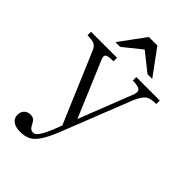

<svg xmlns="http://www.w3.org/2000/svg" viewBox="-241 -754 983 983"><g transform="rotate(45 250.0 -263.0)"><path d="M0 -477.5V-452.1Q35.2 -452.1 50.8 -444.3Q61.5 -438.5 71.3 -421.9L235.4 -34.2L216.8 13.7Q200.2 53.7 186.5 74.2Q170.9 97.7 157.2 97.7Q142.6 97.7 133.8 88.9Q128.9 84 122.1 70.3Q114.3 55.7 108.4 49.8Q97.7 41 82 41Q59.6 41 45.9 55.7Q34.2 69.3 34.2 90.8Q34.2 111.3 49.8 125Q68.4 141.6 104.5 141.6Q152.3 141.6 179.7 118.2Q214.8 87.9 250 -1L400.4 -381.8Q418.9 -425.8 439.5 -440.4Q458 -452.1 498 -452.1V-477.5H328.1V-452.1Q367.2 -452.1 379.9 -441.4Q390.6 -430.7 381.8 -406.2L266.6 -112.3L138.7 -416Q129.9 -437.5 139.6 -444.3Q149.4 -452.1 188.5 -452.1V-477.5ZM392.6 -528.3 290 -668H228.5L126 -528.3H160.2L258.8 -607.4L358.4 -528.3Z"/></g></svg>

Font: BatangChe
Style: Regular
Weight: 400
Monospace: yes
Version: Version 2.21